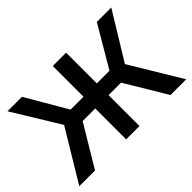

<svg xmlns="http://www.w3.org/2000/svg" viewBox="-122 -998 1295 1295"><g transform="rotate(-45 526.0 -350.0)"><path d="M886 0 709 -295H590V0H463V-295H343L166 0H16L236 -365L31 -700H169L340 -407H463V-700H590V-407H711L883 -700H1021L816 -365L1036 0Z"/></g></svg>

Font: Montserrat SemiBold
Style: Regular
Weight: 600
Designer: Julieta Ulanovsky
Foundry: Julieta Ulanovsky
Version: Version 9.000; ttfautohint (v1.8.4.7-5d5b)